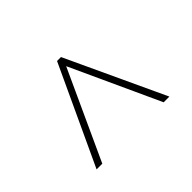

<svg xmlns="http://www.w3.org/2000/svg" viewBox="-82 -680 690 690"><g transform="rotate(45 263.0 -335.0)"><path d="M451 -150 75 -325V-345L451 -520V-491L94 -327V-343L451 -179Z"/></g></svg>

Font: Outfit Thin
Style: Regular
Weight: 100
Designer: Rodrigo Fuenzalida
Foundry: fragTYPE
Version: Version 1.100;gftools[0.9.27]